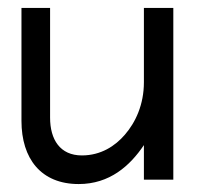

<svg xmlns="http://www.w3.org/2000/svg" viewBox="-20 -452 496 483"><path d="M34 -148C34 -53 83 11 178 11C256 11 307 -35 342 -87V0H416V-432H342V-245C342 -189 321 -144 294 -113C270 -85 234 -61 186 -61C131 -61 106 -101 106 -156V-432H34Z"/></svg>

Font: Charger Sport
Style: Regular
Weight: 400
Designer: Jasper
Foundry: Cannot Into Space Fonts
Version: Version 1.1